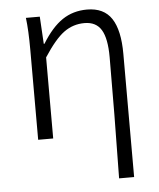

<svg xmlns="http://www.w3.org/2000/svg" viewBox="-53 -595 697 840"><g transform="rotate(-5 295.5 -175.0)"><path d="M441 -333Q441 -415 418 -453Q395 -491 344 -491Q294 -491 254 -462Q214 -433 164 -356V0H98V-395Q98 -481 91 -536H152L159 -416H162Q205 -486 252 -517.5Q299 -549 360 -549Q434 -549 468 -497.5Q502 -446 502 -342V199H436Q441 -96 441 -333Z"/></g></svg>

Font: 寒蝉端黑体 Light
Style: Regular
Weight: 300
Designer: ChillDuanSans {Warren2060}; 
Source Han Sans {Ryoko NISHIZUKA 西塚涼子 (kana, bopomofo & ideographs); Paul D. Hunt (Latin, G
Foundry: ChillType&Adobe
Version: Version 1.300;Glyphs 3.3 (3306)